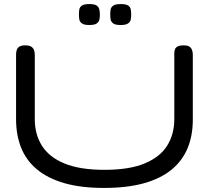

<svg xmlns="http://www.w3.org/2000/svg" viewBox="-20 -911 1026 944"><path d="M491 13Q378 13 296.5 -10.5Q215 -34 162 -78Q109 -122 84 -184.5Q59 -247 59 -325V-643Q59 -656 62.5 -666Q66 -676 75.5 -682Q85 -688 104 -688Q123 -688 133 -682Q143 -676 147 -665.5Q151 -655 151 -642V-325Q151 -250 186.5 -194Q222 -138 297.5 -107Q373 -76 494 -76Q616 -76 691.5 -107.5Q767 -139 802 -195Q837 -251 837 -326V-649Q837 -660 840.5 -669Q844 -678 854 -683Q864 -688 883 -688Q902 -688 911 -682Q920 -676 924 -665.5Q928 -655 928 -642V-323Q928 -245 902.5 -183Q877 -121 823.5 -77Q770 -33 687.5 -10Q605 13 491 13ZM573 -788Q547 -788 536.5 -796Q526 -804 524 -815.5Q522 -827 522 -840Q522 -853 524 -864.5Q526 -876 537 -883.5Q548 -891 573 -891Q600 -891 610.5 -883.5Q621 -876 623 -864Q625 -852 625 -839Q625 -827 623 -815.5Q621 -804 610 -796Q599 -788 573 -788ZM419 -788Q393 -788 382.5 -796Q372 -804 370 -815.5Q368 -827 368 -840Q368 -853 370 -864.5Q372 -876 382.5 -883.5Q393 -891 420 -891Q445 -891 455.5 -883.5Q466 -876 468.5 -864Q471 -852 471 -839Q471 -827 469 -815.5Q467 -804 456 -796Q445 -788 419 -788Z"/></svg>

Font: Fredoka Expanded
Style: Regular
Weight: 400
Width: 7
Designer: Ben Nathan
Foundry: Milena B. Brandão, Ben Nathan
Version: Version 2.001